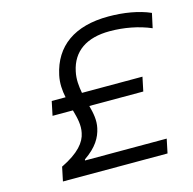

<svg xmlns="http://www.w3.org/2000/svg" viewBox="-101 -781 889 883"><g transform="rotate(-15 344.0 -339.5)"><path d="M570 -371H282C276 -404 272 -438 280 -474C299 -565 368 -612 478 -612C546 -612 615 -599 673 -574L688 -643C634 -667 563 -679 490 -679C328 -679 230 -608 202 -477C194 -440 197 -404 204 -371H138L124 -304H221C232 -265 241 -229 233 -193C225 -151 191 -108 106 -67L92 0H590L604 -67H215L216 -72C276 -113 299 -154 308 -196C316 -232 309 -267 299 -304H556Z"/></g></svg>

Font: LT Wave Text Light Italic
Style: Regular
Weight: 300
Designer: Daniel Lyons
Version: Version 2.5 (Glyphs App)